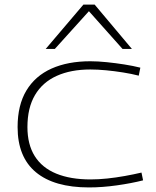

<svg xmlns="http://www.w3.org/2000/svg" viewBox="-20 -810 683 840"><path d="M57 -254Q57 -350 95.5 -414Q134 -478 205.5 -510Q277 -542 375 -542Q408 -542 447 -538Q486 -534 524 -528Q562 -522 594 -514L587 -479Q556 -487 518.5 -493Q481 -499 444 -502.5Q407 -506 375 -506Q290 -506 228 -478Q166 -450 133 -394Q100 -338 100 -254Q100 -178 132 -127Q164 -76 226 -50.5Q288 -25 376 -25Q411 -25 449 -29Q487 -33 526 -40Q565 -47 599 -55L606 -21Q555 -8 491 1Q427 10 369 10Q217 10 137 -56.5Q57 -123 57 -254ZM180 -596 345 -790H394L557 -596H516L369 -761L220 -596Z"/></svg>

Font: Georama Expanded ExtraLight
Style: Regular
Weight: 250
Width: 7
Designer: Jean-Baptiste Levee
Foundry: Production Type
Version: Version 1.001